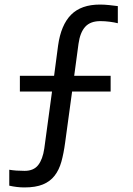

<svg xmlns="http://www.w3.org/2000/svg" viewBox="-20 -715 590 849"><path d="M298.8 -310.1 268.1 -85Q261.7 -37.1 251.5 -0.2Q241.2 36.6 221.4 62Q201.7 87.4 169.7 100.6Q137.7 113.8 87.9 113.8Q71.3 113.8 54.7 111.8Q38.1 109.9 21 106V35.6Q36.1 38.1 52.7 39.3Q69.3 40.5 88.9 40.5Q128.9 40.5 148.9 14.9Q168.9 -10.7 175.8 -58.1L210 -310.1H67.9V-379.9H219.2L236.8 -513.2Q249.5 -604.5 294.2 -649.7Q338.9 -694.8 421.9 -694.8Q440.4 -694.8 462.2 -692.6Q483.9 -690.4 501 -688V-612.3Q485.4 -616.2 464.8 -618.9Q444.3 -621.6 423.8 -621.6Q379.4 -621.6 356.7 -596.4Q334 -571.3 327.1 -521L308.1 -379.9H469.2V-310.1Z"/></svg>

Font: Code New Roman
Style: Regular
Weight: 400
Monospace: yes
Designer: Sam Radian
Foundry: Code New Roman
Version: Version 2.00 November 29, 2014